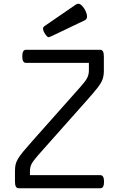

<svg xmlns="http://www.w3.org/2000/svg" viewBox="-20 -1006 635 1026"><path d="M439 -464 184 -177Q157 -146 148.5 -129.5Q140 -113 140 -90V-70H516Q536 -70 536 -35Q536 0 516 0H80Q60 0 60 -35V-92Q60 -111 63 -125.5Q66 -140 75.5 -156.5Q85 -173 104.5 -196.5Q124 -220 156 -256L411 -543Q437 -572 446 -590Q455 -608 455 -630V-670H119Q99 -670 99 -705Q99 -740 119 -740H515Q535 -740 535 -705V-628Q535 -603 528.5 -583.5Q522 -564 502 -538Q482 -512 439 -464ZM240 -807Q233 -807 221.5 -824Q210 -841 210 -853Q210 -862 220 -868L386 -982Q391 -986 399 -986Q408 -986 419 -974.5Q430 -963 437.5 -947Q445 -931 445 -918Q445 -904 434 -898L258 -814Q248 -810 245 -808.5Q242 -807 240 -807Z"/></svg>

Font: Offside
Style: Regular
Weight: 400
Designer: Eduardo Rodriguez Tunni
Foundry: Eduardo Rodriguez Tunni
Version: Version 1.002; ttfautohint (v1.8.4.7-5d5b);gftools[0.9.23]